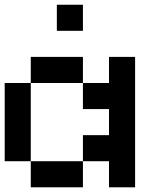

<svg xmlns="http://www.w3.org/2000/svg" viewBox="-20 -798 707 818"><path d="M111.1 -111.1H0V-444.4H111.1ZM444.4 -333.3H333.3V-444.4H444.4V-555.6H555.6V0H444.4V-111.1H333.3V-222.2H444.4ZM333.3 0H111.1V-111.1H333.3ZM333.3 -444.4H111.1V-555.6H333.3ZM333.3 -666.7H222.2V-777.8H333.3Z"/></svg>

Font: Pixeloid Mono
Style: Regular
Weight: 400
Monospace: yes
Designer: GGBotNet
Foundry: GGBotNet
Version: 0.5